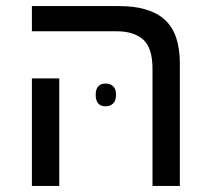

<svg xmlns="http://www.w3.org/2000/svg" viewBox="-20 -612 692 632"><path d="M482 0V-385Q482 -455 451 -482Q420 -509 365 -509H85V-592H371Q473 -592 522.5 -547Q572 -502 572 -403V0ZM85 0V-354H175V0ZM295 -300Q295 -337 328 -337Q343 -337 352.5 -328Q362 -319 362 -300Q362 -281 352.5 -271.5Q343 -262 328 -262Q295 -262 295 -300Z"/></svg>

Font: Noto Sans Living
Style: Regular
Weight: 400
Designer: Monotype Design Team
Foundry: Monotype Imaging Inc.
Version: Version 2.013; ttfautohint (v1.8.4.7-5d5b)